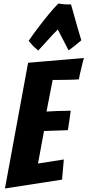

<svg xmlns="http://www.w3.org/2000/svg" viewBox="-20 -1065 495 1086"><path d="M8 1 139 -710 455 -737Q448 -715 443 -692Q438 -673 433.5 -652.5Q429 -632 426 -616Q416 -615 397.5 -614.5Q379 -614 358 -613.5Q337 -613 315.5 -613Q294 -613 278 -613L243 -434Q274 -436 301 -437Q323 -438 346 -438Q369 -438 380 -439Q376 -411 372.5 -384Q369 -357 364 -329Q354 -328 331.5 -327.5Q309 -327 286 -326Q260 -325 229 -324L195 -140L341 -163L331 -49ZM196 -779Q183 -790 173 -799.5Q163 -809 157 -817Q148 -826 142 -834Q170 -875 200 -914Q225 -947 254.5 -983Q284 -1019 310 -1045Q349 -1039 364.5 -1040Q380 -1041 382 -1039Q390 -1012 399.5 -977Q409 -942 418 -911Q429 -874 440 -837Q428 -827 416 -817Q406 -808 393 -798.5Q380 -789 368 -780L307 -898Q296 -888 281 -872Q266 -856 251 -839Q236 -822 221 -806Q206 -790 196 -779Z"/></svg>

Font: Bangers
Style: Regular
Weight: 400
Designer: vernon adams
Foundry: Vernon Adams
Version: Version 2.000